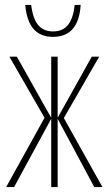

<svg xmlns="http://www.w3.org/2000/svg" viewBox="-20 -756 446 776"><path d="M238 -279 394 0H361L213 -276V0H187V-276L37 0H5L160 -280L18 -527H48L187 -280V-527H213V-280L351 -527H381ZM194 -607Q144 -607 116 -638.5Q88 -670 82 -736H106Q113 -680 134.5 -654.5Q156 -629 194 -629Q234 -629 255 -655.5Q276 -682 282 -736H306Q298 -607 194 -607Z"/></svg>

Font: Noto Sans Display Thin Cond
Style: Regular
Weight: 250
Width: 3
Designer: Monotype Design team
Foundry: Monotype Imaging Inc.
Version: Version 1.000